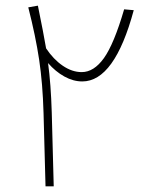

<svg xmlns="http://www.w3.org/2000/svg" viewBox="-20 -659 522 679"><path d="M453 -623Q385 -371 271 -371Q239 -371 207.5 -388.5Q176 -406 150 -436Q160 -362 163 -262L170 0H141L134 -259Q131 -364 118.5 -447.5Q106 -531 80 -633L114 -639Q134 -541 143 -488Q169 -449 202 -426.5Q235 -404 269 -404Q312 -404 347.5 -453.5Q383 -503 419 -626Z"/></svg>

Font: FiraGO UltraLight
Style: Italic
Weight: 200
Italic angle: -8°
Designer: bBox Type GmbH
Foundry: bBox Type GmbH
Version: Version 1.001